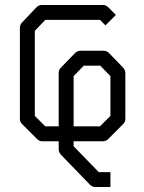

<svg xmlns="http://www.w3.org/2000/svg" viewBox="-20 -618 580 772"><path d="M276 -50V-30L377 74H424V104V134H364Q351 134 342 125L224 3Q216 -7 216 -18V-50H150Q138 -50 129 -59L69 -119Q60 -128 60 -140V-506Q60 -517.5 68 -527L127 -589Q136 -598 149 -598H394Q406 -598 415 -589L446 -558L425 -537L404 -516L382 -538H162L120 -494V-152L162 -110H216V-324Q216 -337 224 -345L282 -405Q291 -414 304 -414H396Q409 -414 418 -405L476 -345Q484 -335 484 -324V-140Q484 -128 475 -119L415 -59Q406 -50 394 -50ZM276 -110H382L424 -152V-312L383 -354H317L276 -312Z"/></svg>

Font: 3270 Nerd Font
Style: Regular
Weight: 400
Monospace: yes
Version: Version 3.0.1;Nerd Fonts 3.3.0